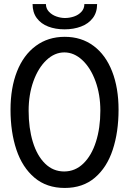

<svg xmlns="http://www.w3.org/2000/svg" viewBox="-20 -917 640 949"><path d="M32 -375Q32 -482.5 64 -563.8Q96 -645 156.8 -690Q217.5 -735 300 -735Q382.5 -735 442.5 -690.2Q502.5 -645.5 534.2 -564Q566 -482.5 566 -375Q566 -264 537.2 -176.8Q508.5 -89.5 449 -38.8Q389.5 12 300 12Q210.5 12 150.5 -38.8Q90.5 -89.5 61.2 -176.8Q32 -264 32 -375ZM476 -370Q476 -449.5 452 -515.5Q428 -581.5 387 -619.8Q346 -658 298 -658Q250 -658 209.5 -619.8Q169 -581.5 145.2 -515.5Q121.5 -449.5 121.5 -370Q121.5 -284 142.2 -215.8Q163 -147.5 202.8 -108.5Q242.5 -69.5 297 -69.5Q351.5 -69.5 392 -108.8Q432.5 -148 454.2 -216.2Q476 -284.5 476 -370ZM141 -897H207Q207 -875 221.8 -859.2Q236.5 -843.5 258.2 -835.8Q280 -828 301 -828Q324 -828 346 -835.5Q368 -843 382.5 -858.8Q397 -874.5 397 -897H460Q460 -855.5 438.5 -827.5Q417 -799.5 380.5 -785.8Q344 -772 299 -772Q254 -772 218.2 -785.8Q182.5 -799.5 161.8 -827.5Q141 -855.5 141 -897Z"/></svg>

Font: JuliaMono
Style: Regular
Weight: 400
Monospace: yes
Designer: cormullion
Foundry: corm
Version: Version 0.055; ttfautohint (v1.8.4)